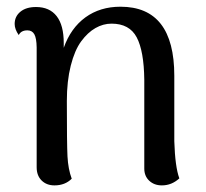

<svg xmlns="http://www.w3.org/2000/svg" viewBox="-20 -543 617 575"><path d="M502 -120.1Q504.4 -43 517.1 -8.8Q494.1 12.2 464.8 12.2Q441.9 12.2 427 -1.7Q412.1 -15.6 412.1 -38.1V-304.2Q411.1 -390.1 389.4 -431.2Q367.7 -472.2 314 -472.2Q289.1 -472.2 265.9 -459Q242.7 -445.8 223.1 -419.2Q203.6 -392.6 191.9 -346.4Q180.2 -300.3 180.2 -240.2Q180.2 -112.8 182.1 -74.7Q184.1 -36.6 194.8 -7.8Q174.8 12.2 143.1 12.2Q119.6 12.2 104.7 -2.4Q89.8 -17.1 89.8 -42V-400.9Q89.4 -428.7 82.8 -440.4Q76.2 -452.1 62 -452.1Q43 -452.1 36.1 -438Q23.9 -455.6 23.9 -471.2Q23.9 -493.7 41 -507.8Q58.1 -522 87.9 -522Q128.4 -522 149.7 -494.6Q170.9 -467.3 170.9 -414.1V-399.9Q191.9 -459 235.8 -491Q279.8 -522.9 340.8 -522.9Q502 -522.9 502 -315.9Z"/></svg>

Font: Arima Madurai Medium
Style: Regular
Weight: 500
Designer: Joana Correia and Natanael Gama
Foundry: NDISCOVER
Version: Version 1.019;PS 001.019;hotconv 1.0.88;makeotf.lib2.5.64775